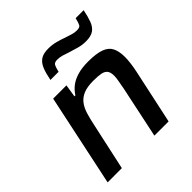

<svg xmlns="http://www.w3.org/2000/svg" viewBox="-194 -863 1002 1002"><g transform="rotate(-45 306.5 -362.0)"><path d="M31 0 139 -510H237L226 -440H233Q249 -465 271.5 -482Q294 -499 327 -508.5Q360 -518 404 -518Q465 -518 498.5 -505.5Q532 -493 545 -466.5Q558 -440 558 -399Q558 -381 555 -355.5Q552 -330 546 -302L481 0H376L436 -284Q441 -311 445 -333Q449 -355 449 -369Q449 -395 439 -407.5Q429 -420 408.5 -424Q388 -428 353 -428Q308 -428 280.5 -416.5Q253 -405 236.5 -383.5Q220 -362 210.5 -331Q201 -300 193 -261L136 0ZM198 -589Q206 -631 217 -658Q228 -685 248 -699Q268 -713 305 -713Q333 -713 358.5 -706.5Q384 -700 408 -691Q427 -685 444 -679.5Q461 -674 479 -674Q500 -674 506 -684.5Q512 -695 519 -724H578Q570 -684 559.5 -656Q549 -628 529 -614Q509 -600 472 -600Q443 -600 418 -607.5Q393 -615 369 -622Q350 -629 332.5 -634Q315 -639 298 -639Q278 -639 271.5 -628.5Q265 -618 258 -589Z"/></g></svg>

Font: Saira Thin Medium
Style: Italic
Weight: 500
Italic angle: -12°
Version: Version 1.101